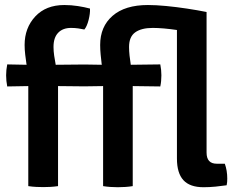

<svg xmlns="http://www.w3.org/2000/svg" viewBox="-20 -760 974 784"><path d="M898 -91.5Q908 -63.5 908 -31Q908 -24 907.5 -17Q907 -10 905.5 -3.5Q886 -0.5 860.5 2Q835 4.5 811 4.5Q755.5 4.5 729 -24.2Q702.5 -53 702.5 -112.5V-637.5Q675.5 -641.5 649.5 -643.8Q623.5 -646 603.5 -646Q557.5 -646 532.2 -628Q507 -610 507 -568.5Q507 -551.5 509 -533Q511 -514.5 514 -495.5L634.5 -497Q639 -475 639 -452.5Q639 -427.5 634.5 -407L522 -408.5V0Q494 4.5 461 4.5Q429 4.5 401 0V-408.5L332 -407.5H314L217 -408.5V0Q199.5 2.5 185 3.2Q170.5 4 156.5 4Q142.5 4 127.5 3.2Q112.5 2.5 95.5 0V-408.5L9.5 -407Q5 -430 5 -452.5Q5 -474 9.5 -497L88.5 -495.5Q85.5 -516 83 -536.5Q80.5 -557 80.5 -576.5Q80.5 -646 124 -692.8Q167.5 -739.5 242.5 -739.5Q271 -739.5 298.2 -735.2Q325.5 -731 347.5 -725Q348.5 -705 341.8 -678.5Q335 -652 324.5 -639.5Q313.5 -642 299.5 -644Q285.5 -646 270 -646Q236.5 -646 217.5 -626.2Q198.5 -606.5 198.5 -568.5Q198.5 -551 201.2 -532.8Q204 -514.5 207.5 -495.5L314 -496.5H332L395.5 -495.5Q393 -516.5 391 -536.8Q389 -557 389 -576.5Q389 -651.5 439.8 -695.5Q490.5 -739.5 584 -739.5Q617 -739.5 658.5 -735.5Q700 -731.5 743 -725Q786 -718.5 823.5 -711V-137Q823.5 -91.5 865 -91.5Z"/></svg>

Font: Signika Negative SemiBold
Style: Regular
Weight: 600
Designer: Anna Giedryś
Foundry: Anna Giedryś
Version: Version 2.000; ttfautohint (v1.8.3) -l 8 -r 50 -G 200 -x 9 -